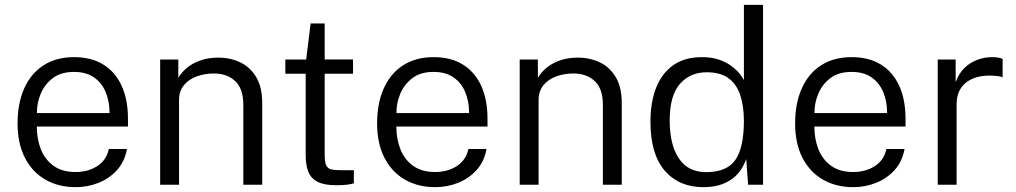

<svg xmlns="http://www.w3.org/2000/svg" viewBox="-20 -763 4196 793"><path d="M132 -240.5Q132 -188.5 149 -146Q166 -103.5 201.5 -78Q237 -52.5 291.5 -52.5Q344 -52.5 382 -77.2Q420 -102 429.5 -147.5H504.5Q495 -95.5 463.2 -60.5Q431.5 -25.5 386.8 -7.8Q342 10 292.5 10Q221.5 10 167.2 -21.2Q113 -52.5 82.8 -111.5Q52.5 -170.5 52.5 -253.5Q52.5 -336 80 -397.8Q107.5 -459.5 159.8 -493.2Q212 -527 286 -527Q357.5 -527 407 -496.2Q456.5 -465.5 482.5 -408.5Q508.5 -351.5 508.5 -272.5V-240.5ZM132.5 -296H432.5Q432.5 -344 416.5 -382.5Q400.5 -421 368 -443.5Q335.5 -466 285.5 -466Q232.5 -466 198.8 -440.8Q165 -415.5 148.5 -376.5Q132 -337.5 132.5 -296Z M641.5 0V-517H716.5V-441.5Q729.5 -464 752.2 -483Q775 -502 807.8 -513.5Q840.5 -525 881.5 -525Q931.5 -525 972.8 -505.2Q1014 -485.5 1038.5 -444Q1063 -402.5 1063 -337.5V0H985V-330.5Q985 -396.5 951.5 -428Q918 -459.5 863 -459.5Q825.5 -459.5 792.5 -447.5Q759.5 -435.5 739.5 -411Q719.5 -386.5 719.5 -349.5V0Z M1438 -458.5H1321V-125Q1321 -95 1326.8 -81.2Q1332.5 -67.5 1347.2 -63.8Q1362 -60 1388.5 -60H1441.5V-6Q1432 -2.5 1413.2 -0.2Q1394.5 2 1368.5 2Q1319 2 1291.8 -12Q1264.5 -26 1253.5 -53.5Q1242.5 -81 1242.5 -122.5V-458.5H1158.5V-517H1244.5L1263 -666H1321V-517.5H1438Z M1617 -240.5Q1617 -188.5 1634 -146Q1651 -103.5 1686.5 -78Q1722 -52.5 1776.5 -52.5Q1829 -52.5 1867 -77.2Q1905 -102 1914.5 -147.5H1989.5Q1980 -95.5 1948.2 -60.5Q1916.5 -25.5 1871.8 -7.8Q1827 10 1777.5 10Q1706.5 10 1652.2 -21.2Q1598 -52.5 1567.8 -111.5Q1537.5 -170.5 1537.5 -253.5Q1537.5 -336 1565 -397.8Q1592.5 -459.5 1644.8 -493.2Q1697 -527 1771 -527Q1842.5 -527 1892 -496.2Q1941.5 -465.5 1967.5 -408.5Q1993.5 -351.5 1993.5 -272.5V-240.5ZM1617.5 -296H1917.5Q1917.5 -344 1901.5 -382.5Q1885.5 -421 1853 -443.5Q1820.5 -466 1770.5 -466Q1717.5 -466 1683.8 -440.8Q1650 -415.5 1633.5 -376.5Q1617 -337.5 1617.5 -296Z M2126.5 0V-517H2201.5V-441.5Q2214.5 -464 2237.2 -483Q2260 -502 2292.8 -513.5Q2325.5 -525 2366.5 -525Q2416.5 -525 2457.8 -505.2Q2499 -485.5 2523.5 -444Q2548 -402.5 2548 -337.5V0H2470V-330.5Q2470 -396.5 2436.5 -428Q2403 -459.5 2348 -459.5Q2310.5 -459.5 2277.5 -447.5Q2244.5 -435.5 2224.5 -411Q2204.5 -386.5 2204.5 -349.5V0Z M2884.5 10Q2784.5 10 2725.5 -58.2Q2666.5 -126.5 2666.5 -260.5Q2666.5 -341 2690 -400.8Q2713.5 -460.5 2760.8 -493.8Q2808 -527 2879 -527Q2919 -527 2949 -516.8Q2979 -506.5 3000 -491Q3021 -475.5 3034 -459.5Q3047 -443.5 3052.5 -432V-743H3131.5V0H3070L3062 -106Q3057.5 -92.5 3047 -73Q3036.5 -53.5 3016.5 -34.5Q2996.5 -15.5 2964 -2.8Q2931.5 10 2884.5 10ZM2896.5 -52Q2981.5 -52 3017 -102.2Q3052.5 -152.5 3052.5 -265.5Q3052 -328 3036.5 -372.5Q3021 -417 2987.8 -440.8Q2954.5 -464.5 2899 -464.5Q2830.5 -464.5 2788.2 -416.5Q2746 -368.5 2746 -265.5Q2746 -165.5 2783.8 -108.8Q2821.5 -52 2896.5 -52Z M3343.5 -240.5Q3343.5 -188.5 3360.5 -146Q3377.5 -103.5 3413 -78Q3448.5 -52.5 3503 -52.5Q3555.5 -52.5 3593.5 -77.2Q3631.5 -102 3641 -147.5H3716Q3706.5 -95.5 3674.8 -60.5Q3643 -25.5 3598.2 -7.8Q3553.5 10 3504 10Q3433 10 3378.8 -21.2Q3324.5 -52.5 3294.2 -111.5Q3264 -170.5 3264 -253.5Q3264 -336 3291.5 -397.8Q3319 -459.5 3371.2 -493.2Q3423.5 -527 3497.5 -527Q3569 -527 3618.5 -496.2Q3668 -465.5 3694 -408.5Q3720 -351.5 3720 -272.5V-240.5ZM3344 -296H3644Q3644 -344 3628 -382.5Q3612 -421 3579.5 -443.5Q3547 -466 3497 -466Q3444 -466 3410.2 -440.8Q3376.5 -415.5 3360 -376.5Q3343.5 -337.5 3344 -296Z M3853 0V-517H3927V-423.5Q3940 -460 3963.8 -482.8Q3987.5 -505.5 4017.2 -516.2Q4047 -527 4077.5 -527Q4090 -527 4102 -525.2Q4114 -523.5 4121 -519.5V-443.5Q4113 -447.5 4099.8 -449Q4086.5 -450.5 4077.5 -450.5Q4050 -452 4024 -446.5Q3998 -441 3976.8 -427Q3955.5 -413 3943.2 -389.5Q3931 -366 3931 -332V0Z"/></svg>

Font: Public Sans Thin Light
Style: Regular
Weight: 300
Version: Version 1.007